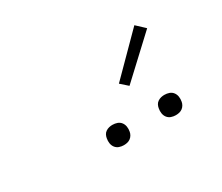

<svg xmlns="http://www.w3.org/2000/svg" viewBox="-69 -1125 739 640"><g transform="rotate(-30 300.0 -805.5)"><path d="M456 -641Q447 -641 438.5 -644Q430 -647 424.5 -654Q419 -661 417.5 -670.5Q416 -680 418 -690Q419 -696 422 -702Q425 -708 431 -712Q437 -716 443.5 -717.5Q450 -719 456 -719Q466 -719 474.5 -716Q483 -713 488.5 -706Q494 -699 495.5 -689.5Q497 -680 495 -670Q494 -664 490.5 -658Q487 -652 481.5 -648Q476 -644 469.5 -642.5Q463 -641 456 -641ZM256 -641Q247 -641 238.5 -644Q230 -647 224.5 -654Q219 -661 217.5 -670.5Q216 -680 218 -690Q219 -696 222 -702Q225 -708 231 -712Q237 -716 243.5 -717.5Q250 -719 256 -719Q266 -719 274.5 -716Q283 -713 288.5 -706Q294 -699 295.5 -689.5Q297 -680 295 -670Q294 -664 290.5 -658Q287 -652 281.5 -648Q276 -644 269.5 -642.5Q263 -641 256 -641ZM371 -803 344 -827 486 -970 518 -940Z"/></g></svg>

Font: Iosevka Curly XLtEx
Style: Italic
Weight: 200
Width: 7
Italic angle: -9°
Monospace: yes
Designer: Belleve Invis
Foundry: Belleve Invis
Version: Version 11.1.0; ttfautohint (v1.8.3)